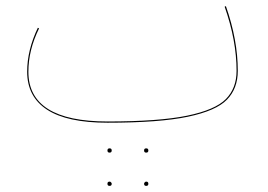

<svg xmlns="http://www.w3.org/2000/svg" viewBox="-20 -390 878 629"><path d="M759 -158Q759 -100 723.5 -63.5Q688 -27 595 -7.5Q502 12 332 12Q200 12 134.5 -30.5Q69 -73 69 -155Q69 -226 104 -299L108 -297Q73 -226 73 -155Q73 8 332 8Q501 8 593 -11Q685 -30 720 -65.5Q755 -101 755 -158Q755 -257 716 -368L720 -370Q759 -259 759 -158ZM332 103Q332 96 339 96Q346 96 346 103Q346 110 339 110Q332 110 332 103ZM452 103Q452 96 459 96Q466 96 466 103Q466 110 459 110Q452 110 452 103ZM332 212Q332 205 339 205Q342 205 344 207.5Q346 210 346 212Q346 219 339 219Q332 219 332 212ZM452 212Q452 210 454 207.5Q456 205 459 205Q466 205 466 212Q466 219 459 219Q452 219 452 212Z"/></svg>

Font: FiraGO Four
Style: Regular
Weight: 100
Designer: bBox Type
Foundry: bBox Type GmbH
Version: Version 1.001